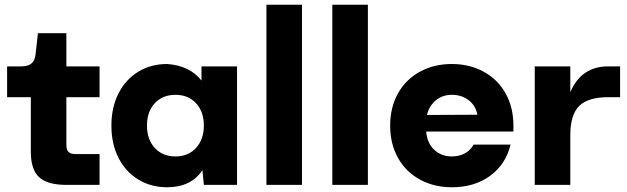

<svg xmlns="http://www.w3.org/2000/svg" viewBox="-20 -780 2646 810"><path d="M110 -140V-370H10V-500H70Q98 -500 112.5 -512Q127 -524 130 -550L140 -640H260V-500H400V-370H260V-170Q260 -148 269 -139Q278 -130 300 -130H400V0H260Q180 0 145 -32.5Q110 -65 110 -140Z M834 -62Q786 10 685 10Q617 10 563.5 -22.5Q510 -55 480 -114Q450 -173 450 -250Q450 -327 480 -386Q510 -445 563.5 -477.5Q617 -510 685 -510Q781 -503 830 -440V-500H980V0H840ZM840 -250Q840 -309 807 -344.5Q774 -380 720 -380Q666 -380 633 -344.5Q600 -309 600 -250Q600 -192 633 -156Q666 -120 720 -120Q774 -120 807 -156Q840 -192 840 -250Z M1254 -760V0H1104V-760Z M1532 -760V0H1382V-760Z M1886 -510Q1961 -510 2020.5 -477.5Q2080 -445 2113 -386Q2146 -327 2146 -250V-225H1778Q1782 -176 1812 -148Q1842 -120 1886 -120Q1917 -120 1941 -133Q1965 -146 1978 -170H2134Q2114 -87 2048 -38.5Q1982 10 1886 10Q1811 10 1751.5 -22.5Q1692 -55 1659 -114Q1626 -173 1626 -250Q1626 -327 1659 -386Q1692 -445 1751.5 -477.5Q1811 -510 1886 -510ZM1994 -296Q1987 -334 1957.5 -357Q1928 -380 1886 -380Q1847 -380 1819 -357Q1791 -334 1781 -295Z M2236 -500H2386V-391Q2432 -500 2546 -500H2596V-370H2546Q2461 -370 2423.5 -333Q2386 -296 2386 -210V0H2236Z"/></svg>

Font: Goli Bold
Style: Regular
Weight: 700
Designer: jaikishan Patel
Foundry: MagicType
Version: Version 1.000